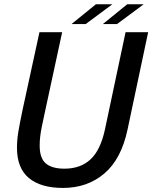

<svg xmlns="http://www.w3.org/2000/svg" viewBox="-20 -892 732 922"><path d="M592.5 -270Q562.5 -128 481 -58.8Q399.5 10.5 282.5 10.5Q175.5 10.5 118.5 -37.2Q61.5 -85 61.5 -182Q61.5 -220 68.2 -260.2Q75 -300.5 88.5 -365L169.5 -737.5H278.5L195.5 -353Q186.5 -312.5 181 -285Q175.5 -257.5 173 -236.2Q170.5 -215 170.5 -193Q170.5 -132 200.2 -107Q230 -82 289.5 -82Q366 -82 414.2 -126.2Q462.5 -170.5 484 -270.5L583 -737.5H691.5ZM323.5 -776.5 440.5 -871.5H519.5L391.5 -776.5ZM474 -776.5 591 -871.5H670L542 -776.5Z"/></svg>

Font: Epilogue Medium
Style: Italic
Weight: 500
Italic angle: -12°
Designer: Tyler Finck
Foundry: Etcetera Type Co
Version: Version 2.112